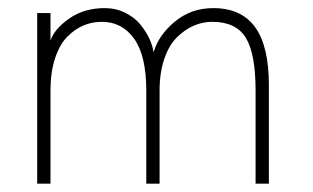

<svg xmlns="http://www.w3.org/2000/svg" viewBox="-20 -442 752 462"><path d="M493 -422.5Q560.5 -422.5 593.8 -376.8Q627 -331 627 -237V0H595V-224Q595 -312.5 571.5 -351Q548 -389.5 490.5 -389.5Q467.5 -389.5 446.2 -380.2Q425 -371 406 -352.5Q387 -334 375.5 -300.8Q364 -267.5 364 -224V0H332V-224Q332 -307.5 303 -348.5Q274 -389.5 225 -389.5Q202 -389.5 181 -380.8Q160 -372 141.8 -353.5Q123.5 -335 112.5 -301.8Q101.5 -268.5 101.5 -224V0H69.5V-410.5H101.5V-344Q110 -371.5 146 -397Q182 -422.5 232 -422.5Q259 -422.5 281.5 -411.2Q304 -400 317.8 -383Q331.5 -366 339.5 -348.8Q347.5 -331.5 349.5 -316Q361.5 -357.5 400.8 -390Q440 -422.5 493 -422.5Z"/></svg>

Font: League Spartan ExtraLight
Style: Regular
Weight: 200
Foundry: The League of Moveable Type
Version: Version 2.002